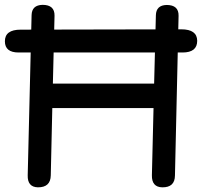

<svg xmlns="http://www.w3.org/2000/svg" viewBox="-38 -759 842 801"><path d="M39.6 -540Q-17.6 -540 -17.6 -586.9Q-17.6 -635.3 48.3 -635.3L718.3 -636.7Q784.2 -636.7 784.7 -588.9Q784.7 -540 723.6 -540ZM139.6 -738.8Q190.4 -738.8 189.5 -693.4L182.6 -410.2H605L612.3 -695.3Q613.3 -737.3 657.2 -738.3Q708 -738.3 707 -692.9L691.9 -26.9Q691.4 23.4 638.7 22.5Q594.7 21.5 595.7 -27.8Q599.1 -168 602.5 -308.1H180.2L173.8 -27.3Q172.9 22.9 120.1 22.5Q76.2 21.5 77.6 -27.8L93.8 -695.8Q94.7 -737.8 139.6 -738.8Z"/></svg>

Font: Comic Relief LRS
Style: Regular
Weight: 400
Designer: Jeff Davis
Foundry: Loudifier
Version: Version 1.0